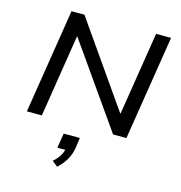

<svg xmlns="http://www.w3.org/2000/svg" viewBox="-139 -829 1180 1250"><g transform="rotate(15 451.0 -204.0)"><path d="M76 0 188 -705H275L666 -145H669L758 -705H859L747 0H657L267 -556H265L177 0ZM359 297 322 267Q351 242 366 216Q381 190 385 164L400 177H329L345 78H454L444 150Q436 194 415 230Q394 266 359 297Z"/></g></svg>

Font: Nunito Sans 7pt SemiExpanded Medium
Style: Italic
Weight: 500
Width: 6
Italic angle: -9°
Designer: Vernon Adams
Foundry: Vernon Adams
Version: Version 3.101;gftools[0.9.27]